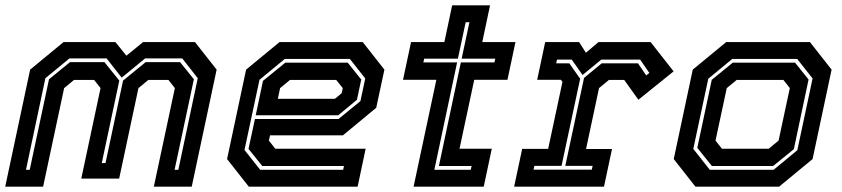

<svg xmlns="http://www.w3.org/2000/svg" viewBox="-22 -697 3146 717"><path d="M-2.5 0 90.5 -437 215.5 -540H409L450 -489L512.5 -540H706L787 -437L694 0H552.5L631 -368L607 -398.5H532L495 -368L423 -30H281.5L353.5 -368L329.5 -398.5H254.5L217.5 -368L139 0ZM75 -63H89L161 -401L239.5 -465H368L423.5 -396L358 -88H372L437.5 -396L522 -465H650.5L702 -401L630 -63H644L716.5 -405L658.5 -479H520L432.5 -407L376 -479H237.5L147.5 -405Z M1332.5 -540 1413.5 -437 1383 -294.5 1258.5 -191.5H986.5L982 -172L1006 -141.5H1343.5L1313.5 0H907L826 -103L897 -437L1022 -540ZM1276.5 -463 1327 -400 1311 -324.5 1241 -266.5H933L960 -395L1043.5 -463ZM1284.5 -477H1041.5L947 -399L891 -137L949.5 -63H1259.5L1262.5 -77H957.5L906 -141L930 -252.5H1242L1324 -319.5L1342 -404ZM1233.5 -398.5H1061L1024 -368L1015.5 -328H1228.5L1254 -349L1258 -368Z M1522.5 0 1607.5 -399H1483L1513 -540H1637.5L1666.5 -677H1808L1779 -540H1903L1873 -399H1749L1694 -141.5H1814.5L1784.5 0ZM1600 -63H1736L1739 -77H1617L1699 -464H1824.5L1827.5 -478H1702L1731 -614H1717L1688 -478H1562L1559 -464H1685Z M1898 0 1928 -141H2025L2078.5 -391.5L2072.5 -399H1984L2014 -540H2140.5L2166 -500L2213 -540H2407.5L2493.5 -430.5L2362 -324.5L2309 -398.5H2252L2215 -368L2166.5 -140.5H2263.5L2233.5 0ZM1970.5 -63.5H2188L2191 -77.5H2089L2159 -406L2225 -460.5H2360.5L2391 -415.5L2403 -424.5L2368.5 -474.5H2223.5L2153.5 -417L2113 -474.5H2058L2055 -460.5H2104L2144.5 -403L2075 -77.5H1973.5Z M2575 0 2494 -103 2565 -437 2690 -540H3002.5L3083.5 -437L3012.5 -103L2887.5 0ZM2628.5 -63H2867L2955.5 -136L3012.5 -404L2955 -477H2712.5L2623 -403L2567 -141ZM2636.5 -77 2582 -145 2636 -399 2714.5 -463H2947L2997.5 -400L2942.5 -140L2865 -77ZM2674 -141.5H2848.5L2885.5 -172L2927.5 -368L2903.5 -398.5H2729L2692 -368L2650 -172Z"/></svg>

Font: Tourney
Style: Bold Italic
Weight: 700
Italic angle: -12°
Version: Version 1.015